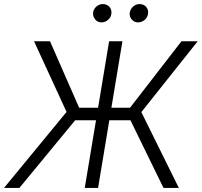

<svg xmlns="http://www.w3.org/2000/svg" viewBox="-47 -932 1001 952"><path d="M-27.3 0 283 -377.1 121.8 -727.3H201L345.5 -397.7H439.3L494 -727.3H560L505.3 -397.7H597.7L852.6 -727.3H933.2L653.8 -376.1L839.8 0H763.8L599.8 -335.6H495L439.3 0H373.2L429 -335.6H325.6L49 0ZM596.6 -871.1Q598.4 -880 603 -887.4Q607.6 -894.9 614.2 -900.4Q620.7 -905.9 628.6 -908.9Q636.4 -911.9 644.5 -911.9Q655.2 -911.9 663.9 -908Q672.6 -904.1 678.3 -897.4Q683.9 -890.6 686.3 -881.6Q688.6 -872.5 686.8 -861.9Q685.4 -853.7 681.1 -846.2Q676.8 -838.8 670.3 -833.3Q663.7 -827.8 655.5 -824.4Q647.4 -821 637.8 -821Q618.6 -821 605.8 -835.9Q593 -850.9 596.6 -871.1ZM414.8 -871.1Q416.2 -880 420.8 -887.4Q425.4 -894.9 432 -900.4Q438.6 -905.9 446.6 -908.9Q454.5 -911.9 462.7 -911.9Q473.4 -911.9 481.9 -908Q490.4 -904.1 496.1 -897.5Q501.8 -891 504.3 -881.7Q506.7 -872.5 505 -861.9Q503.9 -854 499.6 -846.6Q495.4 -839.1 488.8 -833.5Q482.2 -827.8 473.9 -824.4Q465.6 -821 456 -821Q436.4 -821 424.4 -836.3Q412.3 -851.6 414.8 -871.1Z"/></svg>

Font: Inter P Light
Style: Italic
Weight: 300
Italic angle: 9.39999°
Designer: Rasmus Andersson
Foundry: rsms
Version: Version 3.018;git-588b23468